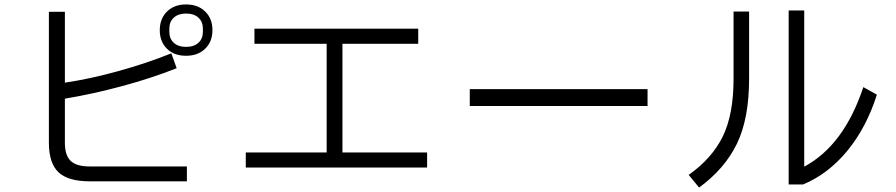

<svg xmlns="http://www.w3.org/2000/svg" viewBox="-20 -819 4034 864"><path d="M936 -683Q936 -632 903.5 -600Q871 -568 817 -568Q763 -568 731 -600Q699 -632 699 -683Q699 -735 731.5 -767Q764 -799 817 -799Q871 -799 903.5 -767Q936 -735 936 -683ZM272 -176Q272 -120 298 -95Q324 -70 383 -70H821V-3H385Q286 -3 243 -44Q200 -85 200 -177V-766H272V-447Q386 -464 512.5 -499Q639 -534 751 -579L775 -512Q661 -467 529.5 -431.5Q398 -396 272 -375ZM893 -690Q893 -721 873 -739.5Q853 -758 817 -758Q782 -758 762 -739.5Q742 -721 742 -690V-676Q742 -645 762 -626.5Q782 -608 817 -608Q853 -608 873 -626.5Q893 -645 893 -676Z M1902 -65H1086V-133H1450V-622H1125V-690H1862V-622H1521V-133H1902Z M2894 -342H2094V-418H2894Z M3926 -393Q3879 -245 3793 -140.5Q3707 -36 3594 11H3529V-772H3599V-69Q3778 -165 3865 -427ZM3281 -767H3351V-466Q3351 -285 3296 -172Q3241 -59 3126 25L3079 -32Q3184 -106 3232.5 -205Q3281 -304 3281 -464Z"/></svg>

Font: IBM Plex Sans SC
Style: Regular
Weight: 400
Designer: Mike Abbink; Paul van der Laan; Pieter van Rosmalen; Eunyou Noh; Wujin Sim; Chorong Kim; Dohee Lee; Yejin We; Jinhee Kim
Foundry: Sandoll Inc.
Version: Version 1.000